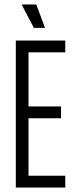

<svg xmlns="http://www.w3.org/2000/svg" viewBox="-20 -842 336 862"><path d="M51 0V-660H108V0ZM63 0V-53H273V0ZM63 -311V-364H254V-311ZM63 -607V-660H273V-607ZM132 -717 77 -822H143L182 -717Z"/></svg>

Font: Bricolage Grotesque 72pt Condensed ExtraLight
Style: Regular
Weight: 250
Width: 3
Designer: Mathieu Triay
Foundry: Atelier Triay
Version: Version 1.001;gftools[0.9.33.dev8+g029e19f]